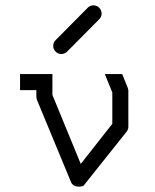

<svg xmlns="http://www.w3.org/2000/svg" viewBox="-20 -747 580 718"><path d="M437 -470 458 -418Q460 -412 460 -407V-273Q460 -263 453 -254L292 -52Q284.5 -49 276 -49Q253.5 -49 246 -65L118 -374Q116 -380 116 -386V-410H55V-470H176V-392L282 -134L400 -284V-401L372 -470ZM179 -575Q179 -588 188 -597L308 -718Q317 -727 329 -727Q342 -727 351 -718Q360 -709 360 -696Q360 -684 351 -675L231 -554Q222 -545 209 -545Q197 -545 188 -554Q179 -563 179 -575Z"/></svg>

Font: 3270 Nerd Font Mono
Style: Regular
Weight: 400
Monospace: yes
Version: Version 3.0.1;Nerd Fonts 3.0.0